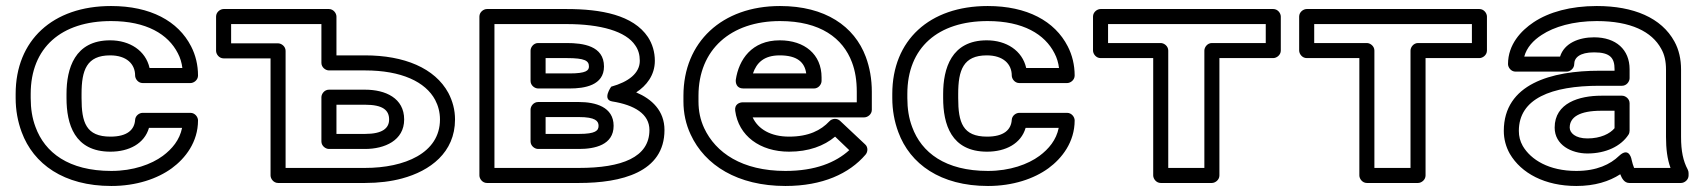

<svg xmlns="http://www.w3.org/2000/svg" viewBox="-20 -583 5661 638"><path d="M349 -513C467 -513 539 -469 571 -406C579 -391 584 -374 586 -357H477C464 -415 411 -449 346 -449C228 -449 201 -355 201 -271V-257C201 -171 227 -79 347 -79C409 -79 460 -106 475 -158H585C577 -118 552 -88 521 -65C483 -37 423 -15 350 -15C208 -15 129 -76 98 -161C87 -190 82 -222 82 -257V-271C82 -425 184 -513 349 -513ZM32 -271V-257C32 -217 39 -179 52 -144C91 -38 192 35 350 35C433 35 503 11 551 -24C596 -57 638 -111 638 -183C638 -194 628 -208 613 -208H454C443 -208 430 -199 429 -185C427 -152 403 -129 347 -129C266 -129 251 -176 251 -257V-271C251 -350 268 -399 346 -399C401 -399 429 -370 429 -332C429 -321 439 -307 454 -307H613C624 -307 638 -317 638 -332C638 -367 630 -400 615 -429C572 -513 480 -563 349 -563C155 -563 32 -449 32 -271Z M1193 -25H929V-414C929 -429 915 -439 904 -439H748V-503H1048V-374C1048 -359 1062 -349 1073 -349H1193C1314 -349 1394 -311 1426 -251C1436 -232 1442 -210 1442 -186C1442 -74 1324 -25 1193 -25ZM723 -553C712 -553 698 -543 698 -528V-414C698 -403 708 -389 723 -389H879V0C879 11 889 25 904 25H1193C1238 25 1279 20 1316 10C1409 -15 1492 -76 1492 -186C1492 -218 1484 -247 1470 -274C1425 -357 1323 -399 1193 -399H1098V-528C1098 -539 1088 -553 1073 -553ZM1323 -186C1323 -257 1261 -285 1193 -285H1073C1058 -285 1048 -271 1048 -260V-113C1048 -98 1062 -88 1073 -88H1193C1258 -88 1323 -116 1323 -186ZM1273 -186C1273 -157 1251 -138 1193 -138H1098V-235H1193C1252 -235 1273 -217 1273 -186Z M2106 -381C2106 -340 2069 -311 2011 -295C2011 -295 1980 -252 2014 -246C2089 -234 2138 -204 2138 -151C2138 -60 2046 -25 1904 -25H1623V-503H1863C1976 -503 2060 -479 2091 -432C2101 -418 2106 -401 2106 -381ZM2156 -381C2156 -410 2148 -437 2133 -460C2084 -533 1978 -553 1863 -553H1598C1587 -553 1573 -543 1573 -528V0C1573 11 1583 25 1598 25H1904C2044 25 2188 -10 2188 -151C2188 -215 2146 -254 2094 -276C2128 -298 2156 -333 2156 -381ZM2019 -165C2019 -228 1958 -244 1904 -244H1768C1753 -244 1743 -230 1743 -219V-113C1743 -98 1757 -88 1768 -88H1904C1956 -88 2019 -101 2019 -165ZM1969 -165C1969 -149 1959 -138 1904 -138H1793V-194H1904C1958 -194 1969 -181 1969 -165ZM1987 -362C1987 -431 1917 -440 1863 -440H1768C1753 -440 1743 -426 1743 -415V-314C1743 -299 1757 -289 1768 -289H1873C1922 -289 1987 -299 1987 -362ZM1937 -362C1937 -349 1928 -339 1873 -339H1793V-390H1863C1924 -390 1937 -381 1937 -362Z M2572 -513C2706 -513 2781 -456 2811 -376C2822 -347 2827 -315 2827 -278V-243H2448C2438 -243 2420 -237 2423 -215C2434 -132 2505 -79 2602 -79C2667 -79 2718 -98 2755 -129L2802 -84C2757 -43 2689 -15 2590 -15C2445 -15 2358 -76 2320 -157C2307 -185 2301 -214 2301 -246V-265C2301 -418 2408 -513 2572 -513ZM2481 -193H2852C2863 -193 2877 -203 2877 -218V-278C2877 -320 2870 -359 2857 -394C2819 -496 2722 -563 2572 -563C2379 -563 2251 -443 2251 -265V-246C2251 -207 2259 -170 2275 -136C2322 -34 2431 35 2590 35C2713 35 2802 -6 2856 -69C2864 -78 2865 -94 2855 -103L2772 -181C2762 -191 2745 -190 2736 -180C2708 -150 2667 -129 2602 -129C2541 -129 2499 -154 2481 -193ZM2710 -326C2710 -402 2654 -449 2571 -449C2478 -449 2435 -385 2425 -318C2424 -308 2427 -289 2450 -289H2685C2700 -289 2710 -303 2710 -314ZM2659 -339H2482C2494 -374 2518 -399 2571 -399C2629 -399 2654 -376 2659 -339Z M3262 -513C3380 -513 3452 -469 3484 -406C3492 -391 3497 -374 3499 -357H3390C3377 -415 3324 -449 3259 -449C3141 -449 3114 -355 3114 -271V-257C3114 -171 3140 -79 3260 -79C3322 -79 3373 -106 3388 -158H3498C3490 -118 3465 -88 3434 -65C3396 -37 3336 -15 3263 -15C3121 -15 3042 -76 3011 -161C3000 -190 2995 -222 2995 -257V-271C2995 -425 3097 -513 3262 -513ZM2945 -271V-257C2945 -217 2952 -179 2965 -144C3004 -38 3105 35 3263 35C3346 35 3416 11 3464 -24C3509 -57 3551 -111 3551 -183C3551 -194 3541 -208 3526 -208H3367C3356 -208 3343 -199 3342 -185C3340 -152 3316 -129 3260 -129C3179 -129 3164 -176 3164 -257V-271C3164 -350 3181 -399 3259 -399C3314 -399 3342 -370 3342 -332C3342 -321 3352 -307 3367 -307H3526C3537 -307 3551 -317 3551 -332C3551 -367 3543 -400 3528 -429C3485 -513 3393 -563 3262 -563C3068 -563 2945 -449 2945 -271Z M4186 -440H4007C3992 -440 3982 -426 3982 -415V-25H3862V-415C3862 -430 3848 -440 3837 -440H3662V-503H4186ZM4211 -390C4222 -390 4236 -400 4236 -415V-528C4236 -539 4226 -553 4211 -553H3637C3626 -553 3612 -543 3612 -528V-415C3612 -404 3622 -390 3637 -390H3812V0C3812 11 3822 25 3837 25H4007C4018 25 4032 15 4032 0V-390Z M4871 -440H4692C4677 -440 4667 -426 4667 -415V-25H4547V-415C4547 -430 4533 -440 4522 -440H4347V-503H4871ZM4896 -390C4907 -390 4921 -400 4921 -415V-528C4921 -539 4911 -553 4896 -553H4322C4311 -553 4297 -543 4297 -528V-415C4297 -404 4307 -390 4322 -390H4497V0C4497 11 4507 25 4522 25H4692C4703 25 4717 15 4717 0V-390Z M5516 -128C5516 -89 5520 -55 5531 -25H5410C5407 -33 5404 -41 5402 -51C5402 -51 5395 -98 5360 -65C5331 -37 5286 -15 5218 -15C5127 -15 5067 -52 5040 -98C5031 -114 5027 -130 5027 -148C5027 -255 5134 -298 5295 -298H5370C5385 -298 5395 -312 5395 -323V-353C5395 -418 5350 -459 5277 -459C5227 -459 5178 -440 5164 -395H5045C5053 -425 5075 -449 5103 -467C5144 -494 5207 -513 5286 -513C5399 -513 5469 -478 5500 -421C5511 -402 5516 -379 5516 -352ZM5394 25H5566C5577 25 5591 15 5591 0V-8C5591 -12 5590 -16 5588 -20C5573 -48 5566 -81 5566 -128V-352C5566 -386 5559 -418 5544 -445C5501 -524 5408 -563 5286 -563C5199 -563 5127 -543 5076 -509C5034 -481 4991 -435 4991 -370C4991 -359 5001 -345 5016 -345H5186C5197 -345 5211 -355 5211 -370C5211 -391 5229 -409 5277 -409C5331 -409 5345 -390 5345 -353V-348H5295C5135 -348 4977 -304 4977 -148C4977 -121 4984 -95 4997 -72C5035 -7 5114 35 5218 35C5279 35 5327 20 5364 -4C5369 9 5377 25 5394 25ZM5146 -159C5146 -101 5202 -73 5255 -73C5316 -73 5366 -97 5391 -135C5394 -139 5395 -145 5395 -149V-240C5395 -255 5381 -265 5370 -265H5301C5228 -265 5146 -241 5146 -159ZM5196 -159C5196 -194 5229 -215 5301 -215H5345V-157C5330 -139 5299 -123 5255 -123C5214 -123 5196 -142 5196 -159Z"/></svg>

Font: Asimov
Style: XWidOu
Weight: 500
Designer: Google
Version: Version 2.000980; 2014